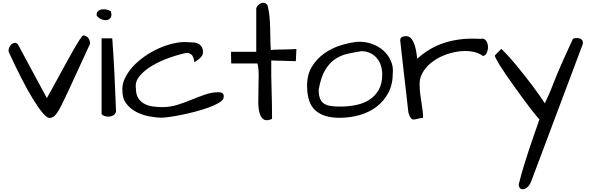

<svg xmlns="http://www.w3.org/2000/svg" viewBox="-20 -850 4253 1387"><path d="M43.9 -472.7Q39.1 -488.3 45.9 -504.9Q52.7 -521.5 64.9 -531.2Q77.1 -541 90.8 -540.5Q104.5 -540 113.3 -522.5L318.4 -141.6Q328.1 -157.2 349.6 -196.8Q371.1 -236.3 398.4 -286.1Q425.8 -335.9 455.6 -390.6Q485.4 -445.3 511.2 -490.2Q537.1 -535.2 556.2 -564.5Q575.2 -593.8 581.1 -593.8Q593.8 -593.8 603.5 -587.9Q613.3 -582 619.6 -572.8Q626 -563.5 628.4 -552.7Q630.9 -542 629.9 -532.2Q577.1 -418.9 539.1 -335Q501 -251 473.1 -191.9Q445.3 -132.8 426.8 -95.2Q408.2 -57.6 393.1 -35.6Q377.9 -13.7 365.2 -5.9Q352.5 2 337.9 2Q318.4 2 286.6 -36.1Q254.9 -74.2 215.3 -139.2Q175.8 -204.1 131.8 -290.5Q87.9 -377 43.9 -472.7Z M791 -573.2Q799.8 -453.1 806.6 -317.9Q813.5 -182.6 818.4 -44.9Q813.5 -25.4 798.3 -16.6Q783.2 -7.8 765.6 -7.3Q748 -6.8 732.9 -12.7Q717.8 -18.6 713.9 -28.3V-573.2ZM677.7 -739.3Q677.7 -761.7 690.4 -771.5Q703.1 -781.2 720.7 -782.7Q738.3 -784.2 755.9 -779.3Q773.4 -774.4 781.2 -767.6Q790 -735.4 778.3 -720.7Q766.6 -706.1 747.6 -704.6Q728.5 -703.1 708 -712.9Q687.5 -722.7 677.7 -739.3Z M864.3 -192.4Q860.4 -237.3 880.9 -281.7Q901.4 -326.2 938 -366.7Q974.6 -407.2 1023.9 -441.9Q1073.2 -476.6 1127.9 -501Q1182.6 -525.4 1238.8 -537.6Q1294.9 -549.8 1344.7 -544.9Q1363.3 -544.9 1381.8 -543Q1400.4 -541 1414.6 -533.2Q1428.7 -525.4 1437.5 -510.7Q1446.3 -496.1 1446.3 -470.7Q1446.3 -458 1439.9 -448.2Q1433.6 -438.5 1424.3 -429.7Q1415 -420.9 1404.3 -414.1Q1393.6 -407.2 1384.8 -400.4Q1381.8 -414.1 1378.9 -426.3Q1376 -438.5 1369.6 -447.8Q1363.3 -457 1353 -462.4Q1342.8 -467.8 1326.2 -467.8Q1268.6 -456.1 1201.7 -432.1Q1134.8 -408.2 1078.6 -375Q1022.5 -341.8 988.3 -300.3Q954.1 -258.8 961.9 -210.9Q961.9 -168 978.5 -141.6Q995.1 -115.2 1022 -100.6Q1048.8 -85.9 1083.5 -81.1Q1118.2 -76.2 1154.3 -76.2Q1210 -76.2 1262.2 -92.8Q1314.5 -109.4 1364.3 -129.9Q1414.1 -150.4 1461.9 -167Q1509.8 -183.6 1555.7 -183.6Q1563.5 -183.6 1571.8 -182.6Q1580.1 -181.6 1586.4 -177.2Q1592.8 -172.9 1595.2 -164.6Q1597.7 -156.2 1594.7 -141.6Q1589.8 -124 1560.1 -106.4Q1530.3 -88.9 1486.8 -73.2Q1443.4 -57.6 1392.1 -43.9Q1340.8 -30.3 1292.5 -20.5Q1244.1 -10.7 1205.6 -5.4Q1167 0 1148.4 0Q1105.5 0 1055.7 -9.8Q1005.9 -19.5 963.4 -42Q920.9 -64.5 892.6 -101.1Q864.3 -137.7 864.3 -192.4Z M1650.4 -391.6 1648.4 -475.6H1831.1V-791Q1835 -802.7 1845.2 -812.5Q1855.5 -822.3 1867.2 -827.1Q1878.9 -832 1891.6 -828.6Q1904.3 -825.2 1913.1 -810.5Q1922.9 -770.5 1926.8 -730Q1930.7 -689.5 1931.6 -648.9Q1932.6 -608.4 1933.1 -567.9Q1933.6 -527.3 1936.5 -488.3Q1955.1 -491.2 1979.5 -491.7Q2003.9 -492.2 2028.8 -492.7Q2053.7 -493.2 2077.6 -493.7Q2101.6 -494.1 2121.1 -496.1L2117.2 -408.2L1939.5 -413.1Q1938.5 -352.5 1939.5 -301.3Q1940.4 -250 1941.9 -201.2Q1943.4 -152.3 1944.3 -101.6Q1945.3 -50.8 1945.3 8.8Q1905.3 26.4 1884.3 12.2Q1863.3 -2 1854.5 -35.2Q1845.7 -68.4 1845.7 -116.2Q1845.7 -164.1 1847.2 -214.4Q1848.6 -264.6 1848.6 -311.5Q1848.6 -358.4 1839.8 -391.6Z M2198.2 -231.4Q2198.2 -311.5 2233.4 -368.7Q2268.6 -425.8 2322.3 -463.9Q2376 -502 2439.5 -522Q2502.9 -542 2560.5 -547.9Q2616.2 -550.8 2665 -533.7Q2713.9 -516.6 2749 -485.4Q2784.2 -454.1 2803.2 -411.1Q2822.3 -368.2 2817.4 -320.3Q2817.4 -240.2 2785.6 -180.2Q2753.9 -120.1 2701.2 -79.6Q2648.4 -39.1 2578.6 -19Q2508.8 1 2432.6 1Q2317.4 1 2257.8 -52.7Q2198.2 -106.4 2198.2 -231.4ZM2282.2 -202.1Q2282.2 -161.1 2292.5 -136.7Q2302.7 -112.3 2322.8 -100.1Q2342.8 -87.9 2371.6 -84Q2400.4 -80.1 2438.5 -80.1Q2497.1 -80.1 2551.8 -91.3Q2606.4 -102.5 2648.4 -129.4Q2690.4 -156.2 2715.8 -200.7Q2741.2 -245.1 2741.2 -311.5Q2741.2 -345.7 2731.4 -376.5Q2721.7 -407.2 2702.1 -430.2Q2682.6 -453.1 2654.3 -466.8Q2626 -480.5 2589.8 -480.5Q2542 -472.7 2494.1 -462.4Q2446.3 -452.1 2404.3 -425.3Q2362.3 -398.4 2330.1 -346.2Q2297.9 -293.9 2282.2 -202.1Z M2871.1 -558.6Q2871.1 -577.1 2884.3 -583Q2897.5 -588.9 2913.1 -588.9Q2938.5 -588.9 2953.6 -567.9Q2968.8 -546.9 2977.1 -519Q2985.4 -491.2 2988.8 -464.4Q2992.2 -437.5 2994.1 -425.8Q3030.3 -459 3075.2 -487.3Q3120.1 -515.6 3175.3 -535.6Q3230.5 -555.7 3298.3 -564.9Q3366.2 -574.2 3450.2 -569.3Q3476.6 -575.2 3489.7 -558.1Q3502.9 -541 3504.9 -517.6Q3506.8 -494.1 3497.6 -471.7Q3488.3 -449.2 3469.7 -445.3Q3435.5 -470.7 3387.2 -478Q3338.9 -485.4 3286.6 -477.5Q3234.4 -469.7 3183.6 -448.7Q3132.8 -427.7 3093.3 -395.5Q3053.7 -363.3 3030.8 -321.3Q3007.8 -279.3 3011.7 -230.5Q3011.7 -200.2 3015.6 -171.4Q3019.5 -142.6 3023.9 -113.8Q3028.3 -85 3032.2 -56.2Q3036.1 -27.3 3036.1 2Q3009.8 3.9 2993.7 8.8Q2977.5 13.7 2966.8 13.2Q2956.1 12.7 2948.2 3.4Q2940.4 -5.9 2930.7 -34.2Q2929.7 -41 2925.8 -75.2Q2921.9 -109.4 2916.5 -158.2Q2911.1 -207 2904.3 -265.1Q2897.5 -323.2 2891.1 -379.4Q2884.8 -435.5 2879.4 -482.9Q2874 -530.3 2871.1 -558.6Z M3817.4 460Q3803.7 493.2 3785.6 505.9Q3767.6 518.6 3752.9 517.1Q3738.3 515.6 3731 501.5Q3723.6 487.3 3731.4 466.8Q3745.1 411.1 3763.2 351.6Q3781.2 292 3800.8 233.4Q3820.3 174.8 3839.8 118.7Q3859.4 62.5 3877 12.7Q3866.2 2 3846.2 -22.9Q3826.2 -47.9 3800.8 -81.1Q3775.4 -114.3 3746.6 -153.8Q3717.8 -193.4 3689.5 -232.9Q3661.1 -272.5 3635.3 -310.1Q3609.4 -347.7 3590.8 -377.9Q3572.3 -408.2 3562.5 -427.2Q3552.7 -446.3 3555.7 -450.2L3601.6 -497.1Q3624 -475.6 3652.3 -444.8Q3680.7 -414.1 3710 -378.4Q3739.3 -342.8 3769.5 -304.7Q3799.8 -266.6 3827.1 -230Q3854.5 -193.4 3877.4 -160.6Q3900.4 -127.9 3916 -103.5Q3934.6 -143.6 3944.8 -166.5Q3955.1 -189.5 3962.9 -209.5Q3970.7 -229.5 3979.5 -252Q3988.3 -274.4 4004.4 -313.5Q4020.5 -352.5 4047.4 -413.1Q4074.2 -473.6 4119.1 -570.3Q4126 -573.2 4139.6 -574.7Q4153.3 -576.2 4166 -572.8Q4178.7 -569.3 4186 -559.1Q4193.4 -548.8 4189.5 -530.3L3817.4 460Z"/></svg>

Font: Architects Daughter-petzku
Style: Regular
Weight: 400
Designer: Kimberly Geswein
Foundry: Kimberly Geswein
Version: Version 1.000 2010 initial release